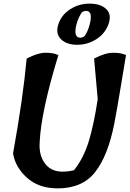

<svg xmlns="http://www.w3.org/2000/svg" viewBox="-20 -1039 715 1059"><path d="M298 0Q194 0 129 -58.5Q64 -117 52 -193Q107 -497 127 -716Q188 -748 232 -748Q276 -748 302 -735Q207 -425 199 -258Q192 -173 239 -124.5Q286 -76 388 -100Q441 -167 469 -257.5Q497 -348 519 -492L499 -716Q560 -748 604.5 -748Q649 -748 675 -735Q670 -706 647.5 -569.5Q625 -433 610 -355Q575 -179 504.5 -89.5Q434 0 298 0ZM454 -979Q444 -979 432 -972Q412 -942 402 -906Q383 -831 423 -831Q433 -831 445 -838Q464 -863 475 -905Q494 -979 454 -979ZM302 -905.5Q319 -957 367 -988Q415 -1019 474.5 -1019Q534 -1019 565.5 -989.5Q597 -960 579 -907.5Q561 -855 512.5 -823.5Q464 -792 405.5 -792Q347 -792 316 -823Q285 -854 302 -905.5Z"/></svg>

Font: Tillana SemiBold
Style: Regular
Weight: 600
Designer: Lipi Raval (Devanagari, Latin), Jonny Pinhorn (Latin)
Foundry: Indian Type Foundry
Version: Version 2.003;PS 1.0;hotconv 1.0.79;makeotf.lib2.5.61930; tt